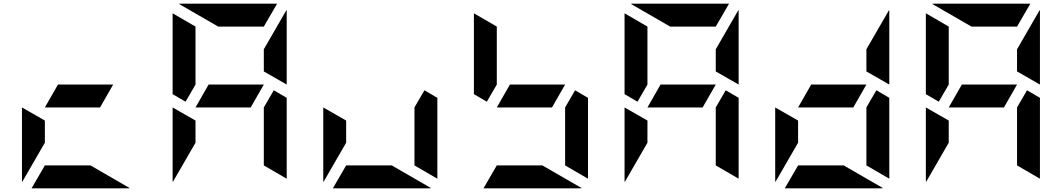

<svg xmlns="http://www.w3.org/2000/svg" viewBox="-20 -1020 5752 1040"><path d="M99 -438 223 -367V-247L100 -34Q100 -35 99.5 -37.5Q99 -40 99 -41ZM522 -438H223L294 -562H593ZM470 -124 683 -1Q682 -1 679.5 -0.5Q677 0 676 0H151L223 -124Z M915 -438 1039 -367V-247L916 -34Q916 -35 915.5 -37.5Q915 -40 915 -41ZM1463 -531 1533 -490V-52L1409 -124V-438ZM1338 -438H1039L1110 -562H1409ZM985 -469 915 -510V-948L1039 -876V-562ZM1409 -633V-753L1532 -966Q1532 -965 1532.5 -962.5Q1533 -960 1533 -959V-562ZM1162 -876 949 -999Q950 -999 952.5 -999.5Q955 -1000 956 -1000H1481L1409 -876Z M1731 -438 1855 -367V-247L1732 -34Q1732 -35 1731.5 -37.5Q1731 -40 1731 -41ZM2279 -531 2349 -490V-52L2225 -124V-438ZM2102 -124 2315 -1Q2314 -1 2311.5 -0.5Q2309 0 2308 0H1783L1855 -124Z M3095 -531 3165 -490V-52L3041 -124V-438ZM2970 -438H2671L2742 -562H3041ZM2617 -469 2547 -510V-948L2671 -876V-562ZM2918 -124 3131 -1Q3130 -1 3127.5 -0.5Q3125 0 3124 0H2599L2671 -124Z M3363 -438 3487 -367V-247L3364 -34Q3364 -35 3363.5 -37.5Q3363 -40 3363 -41ZM3911 -531 3981 -490V-52L3857 -124V-438ZM3786 -438H3487L3558 -562H3857ZM3433 -469 3363 -510V-948L3487 -876V-562ZM3857 -633V-753L3980 -966Q3980 -965 3980.5 -962.5Q3981 -960 3981 -959V-562ZM3610 -876 3397 -999Q3398 -999 3400.5 -999.5Q3403 -1000 3404 -1000H3929L3857 -876Z M4179 -438 4303 -367V-247L4180 -34Q4180 -35 4179.5 -37.5Q4179 -40 4179 -41ZM4727 -531 4797 -490V-52L4673 -124V-438ZM4602 -438H4303L4374 -562H4673ZM4673 -633V-753L4796 -966Q4796 -965 4796.5 -962.5Q4797 -960 4797 -959V-562ZM4550 -124 4763 -1Q4762 -1 4759.5 -0.5Q4757 0 4756 0H4231L4303 -124Z M4995 -438 5119 -367V-247L4996 -34Q4996 -35 4995.5 -37.5Q4995 -40 4995 -41ZM5543 -531 5613 -490V-52L5489 -124V-438ZM5418 -438H5119L5190 -562H5489ZM5065 -469 4995 -510V-948L5119 -876V-562ZM5489 -633V-753L5612 -966Q5612 -965 5612.5 -962.5Q5613 -960 5613 -959V-562ZM5242 -876 5029 -999Q5030 -999 5032.5 -999.5Q5035 -1000 5036 -1000H5561L5489 -876Z"/></svg>

Font: DSEG7 Modern Mini
Style: Bold
Weight: 700
Designer: Keshikan(Twitter:@keshinomi_88pro)
Version: Version 0.46